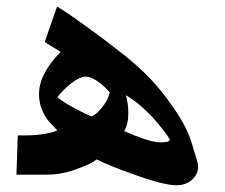

<svg xmlns="http://www.w3.org/2000/svg" viewBox="-20 -512 662 564"><path d="M148.4 -128.9Q127.9 -149.4 117.7 -163.1Q107.4 -176.8 99.6 -200.2Q85.9 -248 109.4 -293.9Q125 -326.2 158.2 -359.4L111.3 -388.7L147.5 -492.2Q151.4 -492.2 203.1 -456.1Q265.6 -412.1 315.4 -373Q382.8 -322.3 422.9 -279.3Q456.1 -244.1 486.3 -200.2Q527.3 -142.6 542 -95.7L559.6 -37.1Q567.4 -8.8 548.3 11.7Q529.3 32.2 498 32.2Q460 32.2 366.2 -2Q295.9 -27.3 263.7 -43.9Q252.9 -33.2 213.9 -18.6Q165 1 119.1 1H28.3L32.2 -114.3H56.6Q84 -114.3 108.4 -118.2Q132.8 -122.1 148.4 -128.9ZM479.5 -101.6Q460 -132.8 425.8 -169.9Q385.7 -211.9 349.6 -232.4Q357.4 -207 356.9 -176.3Q356.4 -145.5 344.7 -127Q380.9 -111.3 398.4 -105.5Q431.6 -93.8 451.2 -93.8Q461.9 -93.8 469.7 -95.2Q477.5 -96.7 479.5 -101.6ZM302.7 -240.2Q287.1 -258.8 267.1 -272.9Q247.1 -287.1 231.4 -287.1Q215.8 -287.1 189.5 -267.6Q165 -248 148.4 -226.6Q170.9 -208 211.9 -187.5Q225.6 -179.7 249 -169.9Q261.7 -174.8 277.3 -193.4Q295.9 -214.8 302.7 -240.2Z"/></svg>

Font: Thabit-Bold-Oblique
Style: Bold Oblique
Weight: 700
Designer: Regenerated by Nadim Shaikli
Foundry: MAK Alagha
Version: 0.01